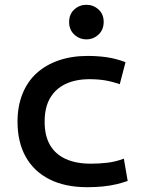

<svg xmlns="http://www.w3.org/2000/svg" viewBox="-20 -768 600 800"><path d="M344 12Q251 12 186 -21Q121 -54 87 -115Q53 -176 53 -261Q53 -325 73.5 -376.5Q94 -428 132.5 -463Q171 -498 225 -516.5Q279 -535 346 -535Q387 -535 425 -529.5Q463 -524 503 -509L479 -417Q448 -428 418.5 -433Q389 -438 353 -438Q295 -438 253 -418Q211 -398 188.5 -359Q166 -320 166 -261Q166 -202 188.5 -163.5Q211 -125 254 -105.5Q297 -86 359 -86Q393 -86 427.5 -90Q462 -94 496 -107L512 -14Q489 -6 463.5 0Q438 6 408 9Q378 12 344 12ZM340 -604Q311 -604 289.5 -624Q268 -644 268 -676Q268 -709 289.5 -728.5Q311 -748 340 -748Q369 -748 390.5 -728.5Q412 -709 412 -677Q412 -644 390.5 -624Q369 -604 340 -604Z"/></svg>

Font: Ubuntu Sans Mono Medium
Style: Regular
Weight: 500
Monospace: yes
Designer: Dalton Maag Ltd
Foundry: Dalton Maag Ltd
Version: Version 1.006